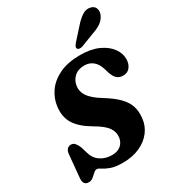

<svg xmlns="http://www.w3.org/2000/svg" viewBox="-222 -1075 1112 1218"><g transform="rotate(-30 334.0 -466.0)"><path d="M317.5 13Q262 13 229.8 1Q197.5 -11 179.8 -23.2Q162 -35.5 151 -35.5Q140 -35.5 127.5 -23.5Q115 -11.5 100.2 0.2Q85.5 12 68.5 12Q27.5 12 30.5 -36L45.5 -197.5Q48.5 -252 87.5 -252Q104.5 -252 115.2 -239.5Q126 -227 136.5 -203L149.5 -158.5Q162 -112 198 -87.8Q234 -63.5 281 -63.5Q321 -63.5 345.5 -83.2Q370 -103 375 -136Q381.5 -174.5 358.2 -209Q335 -243.5 268.5 -281.5Q191 -326.5 158 -378.2Q125 -430 133.5 -501.5Q140 -559.5 174.2 -608Q208.5 -656.5 270.2 -685.8Q332 -715 422 -715Q501 -715 555.5 -689.8Q610 -664.5 638 -625Q666 -585.5 664 -543Q663 -510.5 645.2 -487.8Q627.5 -465 595.5 -465Q569.5 -465 552.5 -478.5Q535.5 -492 523 -527L512 -563Q499.5 -603 473.5 -623.8Q447.5 -644.5 412 -644.5Q366 -644.5 338.5 -619.5Q311 -594.5 305.5 -556.5Q299.5 -517 322.8 -482Q346 -447 409 -408Q474.5 -368 509.8 -331.5Q545 -295 556.8 -256.8Q568.5 -218.5 563.5 -173Q558.5 -119 526.5 -77Q494.5 -35 440.8 -11Q387 13 317.5 13ZM512.5 -878.5Q542.5 -913 571.5 -931.8Q600.5 -950.5 631.5 -942.5Q658.5 -935.5 665.2 -912.2Q672 -889 659.5 -864.5Q646 -838.5 622.8 -822.2Q599.5 -806 561 -793L462.5 -755Q451 -751 440.2 -752.2Q429.5 -753.5 425.5 -760.5Q421 -769 426.2 -778.2Q431.5 -787.5 440 -798Z"/></g></svg>

Font: Fraunces 9pt S050
Style: Bold Italic
Weight: 700
Italic angle: -16°
Version: Version 1.000; ttfautohint (v1.8.3)